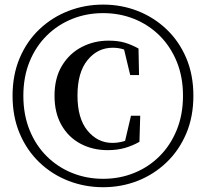

<svg xmlns="http://www.w3.org/2000/svg" viewBox="-20 -779 877 818"><path d="M419.4 18.6Q341.7 18.6 271.9 -8.4Q202 -35.5 148.3 -86.7Q94.6 -137.9 64.1 -209.7Q33.5 -281.6 33.5 -371Q33.5 -460.5 64.1 -532.2Q94.6 -603.9 148.3 -654.7Q202 -705.5 271.9 -732.5Q341.7 -759.4 419.4 -759.4Q497.1 -759.4 566.2 -732.5Q635.3 -705.5 689 -654.7Q742.7 -603.9 773.3 -532.2Q803.9 -460.5 803.9 -371Q803.9 -281.6 773.3 -209.7Q742.7 -137.9 689 -86.7Q635.3 -35.5 566.2 -8.4Q497.1 18.6 419.4 18.6ZM419.4 -17.2Q489.9 -17.2 551.4 -42.1Q612.9 -66.9 659.7 -113.5Q706.4 -160.1 733 -225.3Q759.6 -290.6 759.6 -371Q759.6 -451.8 732.9 -516.7Q706.1 -581.7 659.4 -627.8Q612.7 -673.9 551.2 -698.5Q489.7 -723.1 419.4 -723.1Q349.1 -723.1 287.8 -698.5Q226.4 -673.9 179.7 -627.9Q132.9 -581.9 106.2 -516.9Q79.5 -451.8 79.5 -371Q79.5 -290 106.2 -224.4Q132.9 -158.8 179.7 -112.7Q226.4 -66.6 287.8 -41.9Q349.1 -17.2 419.4 -17.2ZM438.6 -139.3Q374.9 -139.3 323.4 -166.5Q271.8 -193.8 242.1 -245.8Q212.3 -297.7 212.3 -371Q212.3 -446.3 243.8 -498.7Q275.3 -551 327.7 -578.4Q380.1 -605.8 442.2 -605.8Q482.4 -605.8 511.6 -597.2Q540.8 -588.6 570.1 -572.3L572.4 -459.3H534.7L504.4 -585.8L550.5 -544Q527.7 -561.5 506.6 -568.6Q485.5 -575.6 459.9 -575.6Q396 -575.6 353 -523.1Q310.1 -470.6 310.1 -372Q310.1 -274.2 353 -222.2Q396 -170.2 458.7 -170.2Q482.5 -170.2 507 -177Q531.4 -183.7 554.2 -201.3L509.1 -162.7L538 -285.8H577.4L574.1 -174.9Q545.5 -158.4 512.5 -148.8Q479.4 -139.3 438.6 -139.3Z"/></svg>

Font: Noto Serif SC ExtraLight
Style: Regular
Weight: 200
Designer: Ryoko NISHIZUKA 西塚涼子 (kana & ideographs); Frank Grießhammer (Latin, Greek & Cyrillic); Wenlong ZHANG 张文龙 (bopomofo); San
Foundry: Adobe
Version: Version 2.002-H1;hotconv 1.1.0;makeotfexe 2.6.0